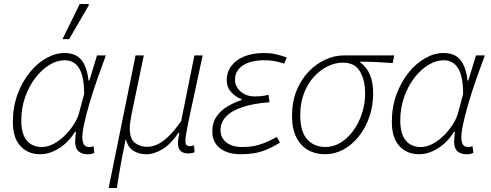

<svg xmlns="http://www.w3.org/2000/svg" viewBox="-20 -756 2445 956"><path d="M180 12Q119 12 81.5 -29Q44 -70 44 -149Q44 -223 67 -285.5Q90 -348 127.5 -394.5Q165 -441 210.5 -466.5Q256 -492 301 -492Q358 -492 385.5 -457.5Q413 -423 421 -355H425L463 -480H507Q485 -421 464 -361Q443 -301 426.5 -245Q410 -189 400 -143.5Q390 -98 390 -71Q390 -52 397 -38Q404 -24 425 -24Q432 -24 437 -25.5Q442 -27 446 -28L450 5Q442 9 434.5 10.5Q427 12 415 12Q390 12 372.5 -1.5Q355 -15 354 -49Q354 -57 355.5 -71Q357 -85 358 -100H354Q320 -46 273 -17Q226 12 180 12ZM188 -24Q217 -24 246.5 -39.5Q276 -55 303 -81.5Q330 -108 349.5 -139.5Q369 -171 376 -202L399 -288Q399 -374 374.5 -415Q350 -456 302 -456Q264 -456 225.5 -432.5Q187 -409 155.5 -367.5Q124 -326 105 -272Q86 -218 86 -156Q86 -90 113 -57Q140 -24 188 -24ZM291 -561 377 -736H420L423 -731L324 -561Z M521 180 655 -480H696L636 -192Q632 -172 629 -151.5Q626 -131 626 -117Q626 -64 652 -44.5Q678 -25 713 -25Q735 -25 759.5 -35Q784 -45 814.5 -72.5Q845 -100 882 -153L948 -480H989Q967 -374 947 -284Q927 -194 915 -133.5Q903 -73 903 -56Q903 -38 909.5 -33Q916 -28 926 -28Q931 -28 936.5 -29.5Q942 -31 946 -32L949 2Q941 5 934.5 6.5Q928 8 918 8Q893 8 879.5 -4Q866 -16 866 -44Q866 -54 868 -63.5Q870 -73 873 -95H869Q831 -39 789.5 -13.5Q748 12 709 12Q674 12 646 -4Q618 -20 606 -64Q594 -7 587 31.5Q580 70 574 104Q568 138 562 180Z M1179 12Q1134 12 1102 -2Q1070 -16 1053.5 -41.5Q1037 -67 1037 -100Q1037 -146 1059 -177Q1081 -208 1115 -227.5Q1149 -247 1183 -258V-262Q1153 -273 1131 -297.5Q1109 -322 1109 -356Q1109 -398 1132.5 -428.5Q1156 -459 1197.5 -475.5Q1239 -492 1293 -492Q1326 -492 1351 -486.5Q1376 -481 1408 -470L1395 -439Q1365 -449 1343.5 -452.5Q1322 -456 1294 -456Q1254 -456 1221.5 -445.5Q1189 -435 1169.5 -413Q1150 -391 1150 -360Q1150 -325 1178 -300.5Q1206 -276 1247 -276Q1266 -276 1281 -277.5Q1296 -279 1317 -284L1322 -247Q1241 -241 1186.5 -222.5Q1132 -204 1105 -175Q1078 -146 1078 -108Q1078 -70 1107 -47Q1136 -24 1185 -24Q1217 -24 1242 -28.5Q1267 -33 1294.5 -43.5Q1322 -54 1358 -74L1374 -46Q1337 -23 1306 -10.5Q1275 2 1245 7Q1215 12 1179 12Z M1598 12Q1550 12 1513 -9.5Q1476 -31 1455 -73Q1434 -115 1434 -179Q1434 -249 1456.5 -304.5Q1479 -360 1516.5 -399Q1554 -438 1599.5 -459Q1645 -480 1692 -480H1943L1935 -442Q1894 -445 1854.5 -447Q1815 -449 1774 -449V-445Q1805 -423 1821.5 -385Q1838 -347 1838 -291Q1838 -228 1818.5 -172.5Q1799 -117 1765.5 -75.5Q1732 -34 1689 -11Q1646 12 1598 12ZM1601 -24Q1640 -24 1675.5 -45.5Q1711 -67 1738.5 -104.5Q1766 -142 1782 -190Q1798 -238 1798 -291Q1798 -356 1772.5 -400Q1747 -444 1687 -444Q1648 -444 1610 -425Q1572 -406 1541.5 -372Q1511 -338 1493 -290Q1475 -242 1475 -183Q1475 -100 1509.5 -62Q1544 -24 1601 -24Z M2067 12Q2006 12 1968.5 -29Q1931 -70 1931 -149Q1931 -223 1954 -285.5Q1977 -348 2014.5 -394.5Q2052 -441 2097.5 -466.5Q2143 -492 2188 -492Q2245 -492 2272.5 -457.5Q2300 -423 2308 -355H2312L2350 -480H2394Q2372 -421 2351 -361Q2330 -301 2313.5 -245Q2297 -189 2287 -143.5Q2277 -98 2277 -71Q2277 -52 2284 -38Q2291 -24 2312 -24Q2319 -24 2324 -25.5Q2329 -27 2333 -28L2337 5Q2329 9 2321.5 10.5Q2314 12 2302 12Q2277 12 2259.5 -1.5Q2242 -15 2241 -49Q2241 -57 2242.5 -71Q2244 -85 2245 -100H2241Q2207 -46 2160 -17Q2113 12 2067 12ZM2075 -24Q2104 -24 2133.5 -39.5Q2163 -55 2190 -81.5Q2217 -108 2236.5 -139.5Q2256 -171 2263 -202L2286 -288Q2286 -374 2261.5 -415Q2237 -456 2189 -456Q2151 -456 2112.5 -432.5Q2074 -409 2042.5 -367.5Q2011 -326 1992 -272Q1973 -218 1973 -156Q1973 -90 2000 -57Q2027 -24 2075 -24Z"/></svg>

Font: Source Sans 3 Light
Style: Italic
Weight: 300
Italic angle: -11°
Designer: Paul D. Hunt
Foundry: Adobe
Version: Version 3.046;hotconv 1.0.118;makeotfexe 2.5.65603